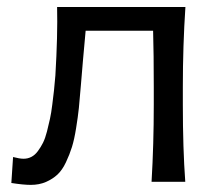

<svg xmlns="http://www.w3.org/2000/svg" viewBox="-20 -516 620 545"><path d="M499 -269V-219.2Q499 -93.8 505.9 0H410.2Q416.5 -106.4 416.5 -219.2V-269Q416.5 -363.8 414.6 -428.7H223.1Q214.8 -339.4 209.5 -272.9Q206.5 -235.4 203.9 -209.7Q201.2 -184.1 196 -152.1Q190.9 -120.1 184.3 -98.9Q177.7 -77.6 167.2 -55.4Q156.7 -33.2 143.1 -20.5Q129.4 -7.8 110.4 0.5Q91.3 8.8 67.4 8.8Q46.4 8.8 12.2 3.4L17.1 -70.3Q35.6 -65.4 46.9 -65.4Q59.1 -65.4 69.3 -70.8Q79.6 -76.2 87.6 -87.2Q95.7 -98.1 102.1 -110.8Q108.4 -123.5 113.3 -142.6Q118.2 -161.6 121.8 -178.5Q125.5 -195.3 128.4 -219Q131.3 -242.7 133.3 -259.8Q135.3 -276.9 137.2 -301.8Q144 -415.5 142.1 -496.1H506.3Q499 -386.2 499 -269Z"/></svg>

Font: Commissioner Flair
Style: Regular
Weight: 400
Designer: Kostas Bartsokas
Foundry: Kostas Bartsokas
Version: Version 1.000